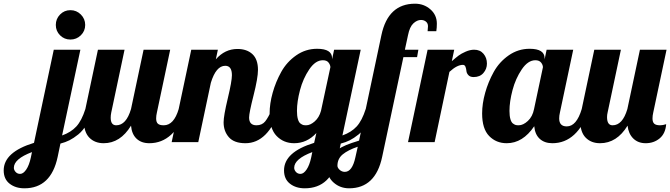

<svg xmlns="http://www.w3.org/2000/svg" viewBox="-222 -769 3627 1039"><path d="M69 -500H213L114 -36Q162 -53 191 -84.5Q220 -116 240 -179H282Q268 -132 247.5 -97Q227 -62 201.5 -41.5Q176 -21 154 -10Q132 1 105 8L90 80Q54 250 -90 250Q-138 250 -170 225Q-202 200 -202 153Q-202 54 -38 4ZM103 -578Q80 -601 80 -634Q80 -667 103 -690.5Q126 -714 159 -714Q192 -714 215.5 -690.5Q239 -667 239 -634Q239 -601 215.5 -578Q192 -555 159 -555Q126 -555 103 -578ZM-147 139Q-147 151 -137.5 161.5Q-128 172 -113 172Q-96 172 -80 148.5Q-64 125 -55 83L-49 54Q-147 91 -147 139Z M555 -500H699L627 -160Q623 -143 623 -128Q623 -108 632.5 -99.5Q642 -91 664 -91Q719 -91 745 -179H787Q722 6 586 6Q543 6 517 -18.5Q491 -43 487 -89Q429 6 339 6Q291 6 261.5 -24Q232 -54 232 -114Q232 -141 240 -179L308 -500H452L380 -160Q377 -145 377 -132Q377 -91 407 -91Q461 -91 487 -179Z M1033 -362Q1033 -413 997 -413Q947 -413 919 -321L851 0H707L813 -500H957L946 -448Q995 -504 1063 -504Q1114 -504 1144 -476Q1174 -448 1174 -391Q1174 -347 1150 -252.5Q1126 -158 1126 -133Q1126 -91 1166 -91Q1196 -91 1213 -112Q1230 -133 1250 -179H1292Q1229 6 1106 6Q1045 6 1016.5 -26.5Q988 -59 988 -107Q988 -142 1010.5 -236Q1033 -330 1033 -362Z M1586 -500H1730L1631 -36Q1679 -53 1708 -84.5Q1737 -116 1757 -179H1799Q1785 -132 1764.5 -97Q1744 -62 1718.5 -41.5Q1693 -21 1671 -10Q1649 1 1622 8L1607 80Q1571 250 1427 250Q1379 250 1347 225Q1315 200 1315 153Q1315 54 1478 4L1490 -49Q1439 6 1370 6Q1313 6 1275 -33Q1237 -72 1237 -155Q1237 -208 1253.5 -267Q1270 -326 1300 -380Q1330 -434 1381 -469.5Q1432 -505 1494 -505Q1575 -505 1575 -454V-448ZM1525 -443Q1485 -443 1451.5 -393.5Q1418 -344 1401.5 -281.5Q1385 -219 1385 -169Q1385 -142 1390 -124.5Q1395 -107 1404 -100.5Q1413 -94 1419 -92.5Q1425 -91 1435 -91Q1457 -91 1481 -112Q1505 -133 1515 -169L1566 -406Q1565 -419 1555.5 -431Q1546 -443 1525 -443ZM1370 139Q1370 151 1379.5 161.5Q1389 172 1404 172Q1421 172 1437 148.5Q1453 125 1462 83L1468 54Q1370 91 1370 139Z M2139 -600H2092Q2094 -620 2094 -627Q2094 -643 2083 -652Q2072 -661 2056 -661Q2035 -661 2015 -642.5Q1995 -624 1986 -579L1969 -500H2042L2035 -460H1961L1846 80Q1810 250 1667 250Q1619 250 1584 219.5Q1549 189 1549 142Q1549 109 1561.5 84.5Q1574 60 1600.5 43Q1627 26 1652.5 15.5Q1678 5 1721 -8L1842 -579Q1878 -749 2024 -749Q2072 -749 2107 -718.5Q2142 -688 2142 -641Q2142 -618 2139 -600ZM1604 128Q1604 139 1616 150Q1628 161 1644 161Q1684 161 1701 83L1714 25Q1661 43 1632.5 66.5Q1604 90 1604 128Z M2092 -500H2236L2223 -438Q2246 -458 2260 -468.5Q2274 -479 2298 -489.5Q2322 -500 2344 -500Q2376 -500 2394.5 -478Q2413 -456 2413 -425Q2413 -396 2394 -374Q2375 -352 2341 -352Q2322 -352 2312.5 -362.5Q2303 -373 2302 -385Q2301 -397 2297 -407.5Q2293 -418 2283 -418Q2251 -418 2210 -380L2130 0H1986Z M2736 -500H2880L2808 -160Q2804 -143 2804 -128Q2804 -85 2845 -85Q2898 -85 2926 -179H2968Q2903 6 2767 6Q2725 6 2699 -17.5Q2673 -41 2669 -86Q2607 6 2520 6Q2463 6 2425 -33Q2387 -72 2387 -155Q2387 -208 2403.5 -267Q2420 -326 2450 -380Q2480 -434 2531 -469.5Q2582 -505 2644 -505Q2725 -505 2725 -454V-447ZM2675 -443Q2635 -443 2601.5 -393.5Q2568 -344 2551.5 -281.5Q2535 -219 2535 -169Q2535 -142 2540 -124.5Q2545 -107 2554 -100.5Q2563 -94 2569 -92.5Q2575 -91 2585 -91Q2609 -91 2634.5 -114.5Q2660 -138 2668 -179L2716 -405Q2716 -418 2706 -430.5Q2696 -443 2675 -443Z M2994 -500H3138L3066 -160Q3063 -148 3063 -135Q3063 -91 3093 -91Q3147 -91 3173 -179L3241 -500H3385L3313 -160Q3309 -143 3309 -128Q3309 -108 3318.5 -99.5Q3328 -91 3350 -91Q3365 -91 3383 -97Q3379 -46 3347.5 -20Q3316 6 3272 6Q3231 6 3205 -19.5Q3179 -45 3174 -89Q3116 6 3025 6Q2977 6 2947.5 -24Q2918 -54 2918 -114Q2918 -141 2926 -179Z"/></svg>

Font: Lobster 1.4
Style: Regular
Weight: 400
Designer: Pablo Impallari
Foundry: Pablo Impallari. www.impallari.com
Version: Version 1.4